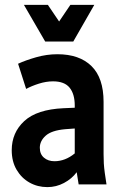

<svg xmlns="http://www.w3.org/2000/svg" viewBox="-20 -755 505 786"><path d="M28 -140Q28 -212 79.5 -259.5Q131 -307 240 -312L286 -314V-323Q286 -370 265 -396Q244 -422 197 -422Q169 -422 139 -412.5Q109 -403 87 -391L54 -494Q84 -508 127.5 -520.5Q171 -533 215 -533Q305 -533 354.5 -484.5Q404 -436 404 -338V-124Q404 -103 405 -86Q406 -69 409 -47L416 0H302L294 -50Q274 -23 242 -6Q210 11 174 11Q134 11 101 -7.5Q68 -26 48 -60Q28 -94 28 -140ZM143 -150Q143 -124 160 -109.5Q177 -95 203 -95Q247 -95 286 -127V-229L246 -226Q191 -221 167 -199.5Q143 -178 143 -150ZM366 -735 280 -585H165L78 -735H176L222 -667L268 -735Z"/></svg>

Font: Radio Canada Condensed SemiBold
Style: Regular
Weight: 600
Width: 3
Designer: Charles Daoud, Etienne Aubert Bonn, Alexandre Saumier Demers, Jacques Le Bailly
Foundry: Radio-Canada
Version: Version 2.104; ttfautohint (v1.8.4.7-5d5b);gftools[0.9.28.de